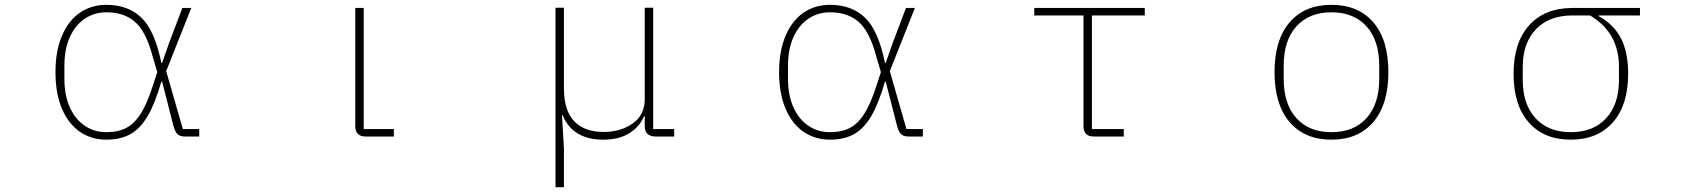

<svg xmlns="http://www.w3.org/2000/svg" viewBox="-20 -566 7040 796"><path d="M210 -267Q210 -355 237 -418Q264 -481 311.5 -513.5Q359 -546 421 -546Q511 -546 566.5 -492.5Q622 -439 649 -305H652L680 -385L736 -533H773L669 -271L738 -31H806V0H747Q726 0 715.5 -10Q705 -20 698 -48L652 -228H649Q623 -137 592 -84.5Q561 -32 520 -9.5Q479 13 421 13Q359 13 311.5 -19.5Q264 -52 237 -115Q210 -178 210 -267ZM613 -209 632 -267 612 -335Q585 -436 539.5 -475.5Q494 -515 421 -515Q371 -515 331.5 -488.5Q292 -462 269.5 -412Q247 -362 247 -295V-238Q247 -171 269.5 -121Q292 -71 331.5 -44.5Q371 -18 421 -18Q470 -18 504 -36Q538 -54 564 -95.5Q590 -137 613 -209Z M1496 0Q1453 0 1453 -43V-533H1488V-31H1613V0Z M2283 210V-534H2318V-198Q2318 -108 2360.5 -63.5Q2403 -19 2482 -19Q2554 -19 2603.5 -54.5Q2653 -90 2653 -155V-534H2688V-31H2775V0H2698Q2676 0 2664.5 -11Q2653 -22 2653 -43V-84H2650Q2632 -41 2589.5 -14Q2547 13 2480 13Q2418 13 2375.5 -12.5Q2333 -38 2313 -88H2310L2318 51V210Z M3210 -267Q3210 -355 3237 -418Q3264 -481 3311.5 -513.5Q3359 -546 3421 -546Q3511 -546 3566.5 -492.5Q3622 -439 3649 -305H3652L3680 -385L3736 -533H3773L3669 -271L3738 -31H3806V0H3747Q3726 0 3715.5 -10Q3705 -20 3698 -48L3652 -228H3649Q3623 -137 3592 -84.5Q3561 -32 3520 -9.5Q3479 13 3421 13Q3359 13 3311.5 -19.5Q3264 -52 3237 -115Q3210 -178 3210 -267ZM3613 -209 3632 -267 3612 -335Q3585 -436 3539.5 -475.5Q3494 -515 3421 -515Q3371 -515 3331.5 -488.5Q3292 -462 3269.5 -412Q3247 -362 3247 -295V-238Q3247 -171 3269.5 -121Q3292 -71 3331.5 -44.5Q3371 -18 3421 -18Q3470 -18 3504 -36Q3538 -54 3564 -95.5Q3590 -137 3613 -209Z M4515 0Q4472 0 4472 -43V-502H4268V-533H4726V-502H4507V-31H4639V0Z M5264 -267Q5264 -401 5326.5 -473.5Q5389 -546 5500 -546Q5611 -546 5673.5 -473.5Q5736 -401 5736 -267Q5736 -133 5673.5 -60Q5611 13 5500 13Q5389 13 5326.5 -60Q5264 -133 5264 -267ZM5698 -238V-295Q5698 -398 5645.5 -456.5Q5593 -515 5500 -515Q5407 -515 5354.5 -456.5Q5302 -398 5302 -295V-238Q5302 -135 5354.5 -76.5Q5407 -18 5500 -18Q5593 -18 5645.5 -76.5Q5698 -135 5698 -238Z M6255 -260Q6255 -389 6319.5 -461Q6384 -533 6500 -533H6779V-502H6608V-499Q6670 -465 6700 -407.5Q6730 -350 6730 -260Q6730 -130 6666.5 -58.5Q6603 13 6492 13Q6381 13 6318 -58.5Q6255 -130 6255 -260ZM6692 -234V-288Q6692 -431 6572 -502H6500Q6402 -502 6347.5 -444.5Q6293 -387 6293 -288V-234Q6293 -134 6346 -76Q6399 -18 6492 -18Q6586 -18 6639 -76Q6692 -134 6692 -234Z"/></svg>

Font: IBM Plex Sans JP ExtraLight
Style: Regular
Weight: 200
Designer: Mike Abbink; Paul van der Laan; Pieter van Rosmalen; Wujin Sim; Yejin Wi; Jinhee Kim; Boomi Park; Yona Kim; Kichan Ma
Foundry: Sandoll Inc.
Version: Version 1.001